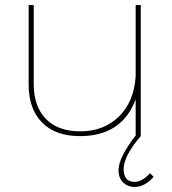

<svg xmlns="http://www.w3.org/2000/svg" viewBox="-20 -537 679 756"><path d="M534.2 0H533.2Q466.8 78.1 466.8 128.4Q466.8 178.7 509.8 179.2Q539.6 179.2 570.8 145L585 159.2Q549.8 199.2 509.8 199.2Q483.9 199.2 465.3 182.1Q446.8 165 446.8 132.8Q446.8 83 515.1 -4.9H514.2V-146Q460 -1 294.9 -1Q198.2 -1 145.5 -54.7Q92.8 -108.4 92.8 -204.1V-517.1H112.8V-204.1Q113.3 -116.2 162.1 -67.4Q210.9 -18.6 300.3 -20Q389.6 -21 448.7 -78.6Q507.3 -136.2 514.2 -235.8V-517.1H534.2Z"/></svg>

Font: Montserrat-Hairline
Style: Regular
Weight: 250
Designer: Julieta Ulanovsky
Foundry: Julieta Ulanovsky
Version: Version 1.000;PS 002.000;hotconv 1.0.70;makeotf.lib2.5.58329